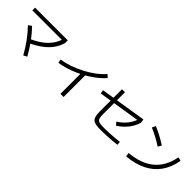

<svg xmlns="http://www.w3.org/2000/svg" viewBox="253 -2110 3494 3494"><g transform="rotate(45 2000.0 -363.5)"><path d="M410 -244Q594 -324 701 -430.5Q808 -537 848 -678L921 -646Q894 -548 832.5 -463Q771 -378 675 -307Q579 -236 449 -177ZM542 51Q472 -76 390.5 -187.5Q309 -299 213 -398L275 -444Q374 -341 457 -227Q540 -113 610 15ZM79 -646V-716H921V-646Z M1076 -378Q1182 -393 1293.5 -431.5Q1405 -470 1512 -526Q1619 -582 1710 -650.5Q1801 -719 1865 -794L1921 -744Q1867 -682 1794 -623Q1721 -564 1635.5 -512Q1550 -460 1457 -418Q1364 -376 1270 -347Q1176 -318 1088 -306ZM1515 67V-506H1596V67Z M2494 15Q2418 15 2370 5.5Q2322 -4 2295.5 -29.5Q2269 -55 2258.5 -100.5Q2248 -146 2248 -218V-785H2325V-232Q2325 -173 2331 -137.5Q2337 -102 2355.5 -84.5Q2374 -67 2411.5 -61Q2449 -55 2510 -55Q2574 -55 2639.5 -58Q2705 -61 2770.5 -67Q2836 -73 2899 -80L2903 -10Q2837 -3 2767 3Q2697 9 2628 12Q2559 15 2494 15ZM2028 -457 2017 -528 2912 -672 2923 -600ZM2591 -296Q2656 -335 2708 -386Q2760 -437 2796.5 -497.5Q2833 -558 2852 -622L2923 -600Q2905 -530 2864.5 -463Q2824 -396 2766.5 -338.5Q2709 -281 2640 -238Z M3153 -49Q3304 -63 3422 -106Q3540 -149 3626.5 -221.5Q3713 -294 3769 -396.5Q3825 -499 3850 -634L3923 -618Q3889 -423 3792.5 -286.5Q3696 -150 3539 -71.5Q3382 7 3165 26ZM3445 -505Q3366 -557 3286 -599.5Q3206 -642 3124 -677L3159 -746Q3325 -677 3485 -572Z"/></g></svg>

Font: M PLUS 1 Thin
Style: Regular
Weight: 400
Version: Version 1.001